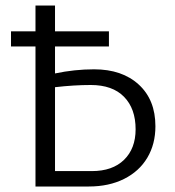

<svg xmlns="http://www.w3.org/2000/svg" viewBox="-20 -678 635 698"><path d="M545 -219Q545 -154 515.5 -104.5Q486 -55 431 -27.5Q376 0 303 0H109V-509H20V-564H109V-658H180V-564H376V-509H180V-411Q251 -426 322 -426Q424 -426 484.5 -370.5Q545 -315 545 -219ZM473 -208Q473 -283 431 -326Q389 -369 310 -369Q249 -369 180 -361V-56H314Q389 -56 431 -97Q473 -138 473 -208Z"/></svg>

Font: Ysabeau SC
Style: Regular
Weight: 400
Designer: Christian Thalmann (Catharsis Fonts)
Version: Version 0.003